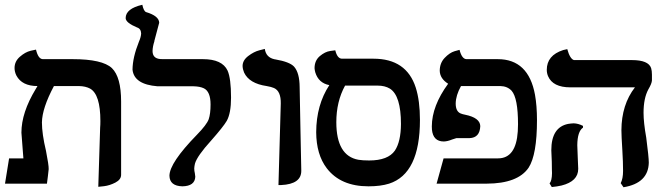

<svg xmlns="http://www.w3.org/2000/svg" viewBox="-20 -770 2776 805"><path d="M392.1 13.2 399.9 -235.8Q400.9 -245.6 400.9 -262.2Q400.9 -374 357.9 -398.4Q338.9 -408.7 311 -409.2H206.1Q156.7 -316.4 155.8 -256.8Q155.8 -208.5 172.9 -137.2Q184.6 -77.6 184.1 -61Q183.1 -51.8 180.7 -30.3Q178.2 -8.8 176.8 0H1L18.1 -106H78.1Q77.1 -114.3 75.2 -143.1Q74.2 -155.8 72.3 -181.2Q70.3 -209.5 69.8 -213.9Q69.8 -297.9 129.9 -397Q133.8 -402.8 137.2 -409.2Q72.3 -409.2 48.8 -453.1Q41 -468.8 41 -484.9Q41 -512.7 63.5 -532.2Q85.9 -551.8 108.4 -557.1L130.9 -562Q140.1 -522.9 159.2 -522H284.2Q409.2 -522 449.2 -484.4Q487.8 -446.8 487.8 -344.2V-37.1Q487.8 -17.1 463.9 -4.6Q439.9 7.8 416 10.7Z M619.6 -556.2Q619.6 -525.4 651.4 -522.5Q656.7 -522 662.6 -522H830.6Q911.6 -522 934.1 -474.1Q948.7 -441.4 948.7 -360.8Q948.7 -295.4 930.7 -263.2Q916.5 -238.8 865.7 -181.2Q806.6 -116.2 797.4 -84Q794.9 -73.2 794.4 -64Q794.4 -53.2 796.9 -43.9Q798.8 -32.2 798.8 -28.8Q796.9 10.3 744.6 11.2Q691.4 9.8 690.4 -33.2Q690.9 -87.4 805.7 -205.1Q846.7 -247.1 855 -270Q862.8 -293 862.8 -332Q862.8 -386.2 834.5 -399.9Q817.9 -407.7 791.5 -408.2H640.6Q542 -416 535.6 -478Q536.1 -529.3 562.5 -595.2Q571.3 -615.2 571.8 -629.9Q570.8 -649.9 554.7 -654.8Q507.8 -674.3 506.8 -693.8Q506.8 -733.9 576.7 -750Q582.5 -722.7 592.8 -719.2Q646.5 -703.1 647.5 -674.8L627 -597.7L627.4 -597.2Q620.1 -575.2 619.6 -556.2Z M1147.5 5.9 1157.2 -335.9Q1158.2 -387.7 1128.9 -400.9Q1117.7 -405.8 1098.1 -409.2Q1024.9 -419.9 1003.4 -465.8Q997.6 -479.5 997.1 -493.2Q997.1 -517.1 1020.8 -535.2Q1044.4 -553.2 1067.4 -559.1L1090.3 -564.9Q1095.2 -529.3 1130.9 -521.5Q1132.8 -521 1134.3 -521Q1194.3 -510.7 1212.9 -490.7Q1235.8 -464.8 1236.3 -405.8Q1237.3 -346.7 1239.7 -228Q1242.2 -111.8 1243.2 -54.9Q1244.1 2 1158.7 5.9Q1153.3 5.9 1147.5 5.9Z M1563 -411.1H1426.8Q1390.1 -344.2 1390.1 -257.8Q1390.1 -116.7 1482.9 -100.1Q1500.5 -97.2 1527.8 -97.2Q1606.9 -97.2 1635.7 -138.7Q1660.6 -176.3 1661.1 -250Q1661.1 -369.1 1614.7 -398.4Q1593.8 -411.1 1563 -411.1ZM1524.9 11.2Q1408.2 11.2 1350.1 -64.5Q1306.2 -122.1 1305.7 -215.8Q1306.2 -330.1 1360.8 -413.1Q1315.4 -421.9 1301.8 -466.8Q1299.3 -476.6 1298.8 -483.9Q1298.8 -516.1 1320.8 -534.7Q1342.8 -553.2 1364.3 -556.2L1385.7 -559.1Q1394 -524.9 1413.1 -523.9H1545.9Q1684.1 -523.9 1723.1 -402.8Q1740.7 -347.7 1740.7 -267.1Q1740.7 -41.5 1611.3 0Q1575.7 11.2 1524.9 11.2Z M2151.9 -249Q2151.9 -358.9 2125 -389.6Q2106.9 -408.7 2077.6 -409.2H1913.6L1912.6 -408.2V-409.2V-408.7Q1891.1 -370.1 1890.6 -335.9Q1890.6 -303.2 1911.1 -294.4Q1919.4 -291 1929.7 -289.1Q1992.7 -276.4 1993.7 -241.2Q1991.7 -192.4 1948.7 -190.9H1925.8H1893.6Q1890.1 -190.4 1875.5 -185.1Q1856.4 -177.2 1840.8 -176.8Q1795.9 -176.8 1791 -226.6Q1790.5 -233.4 1790.5 -240.2Q1791 -326.2 1858.9 -418.9Q1824.7 -440.4 1823.7 -473.1Q1823.7 -505.4 1844.2 -527.1Q1864.7 -548.8 1885.7 -555.2L1906.7 -561Q1916.5 -522.9 1935.5 -522H2066.9Q2195.8 -522 2223.1 -372.6Q2231.4 -326.2 2231.4 -266.1Q2231.4 -121.1 2196.3 -66.9Q2150.9 -0.5 2020.5 0H1810.5L1839.8 -106H2067.9Q2143.6 -106 2150.9 -219.2Q2151.9 -233.9 2151.9 -249Z M2400.4 -161.1Q2400.4 -149.9 2402.3 -110.8Q2404.3 -71.3 2404.3 -62Q2404.3 -9.8 2334.5 7.8Q2315.4 12.2 2293.5 14.2L2284.2 -1Q2293.9 -11.7 2294.4 -43.9Q2294.4 -47.4 2293.9 -59.1Q2293.5 -80.6 2293.5 -91.8Q2291.5 -127.4 2291.5 -140.1Q2291.5 -236.3 2361.8 -250.5Q2373.5 -252.4 2385.3 -252.9Q2404.3 -252.4 2424.3 -242.2V-234.9Q2400.9 -218.8 2400.4 -161.1ZM2678.2 -296.9Q2678.2 -256.3 2689.5 -192.9Q2700.2 -111.3 2700.2 -87.9Q2698.2 -2 2594.2 15.1L2582.5 -2Q2592.3 -21.5 2592.3 -53.2Q2592.3 -90.8 2589.4 -138.2Q2585.4 -202.1 2585.4 -224.1Q2585.9 -331.1 2642.1 -403.8H2371.1Q2297.9 -403.8 2277.8 -450.7Q2272.5 -463.4 2272.5 -477.1Q2272.5 -538.1 2341.3 -560.1Q2358.4 -564.5 2358.4 -564Q2369.6 -523.4 2386.2 -518.1H2629.4Q2698.7 -518.1 2710 -484.4Q2713.4 -473.1 2713.4 -457V-433.1Q2712.9 -419.9 2698.2 -395Q2678.2 -357.9 2678.2 -296.9Z"/></svg>

Font: Linux Libertine O
Style: Semibold
Weight: 700
Designer: Philipp H. Poll
Foundry: Philipp H. Poll
Version: Version 5.0.0